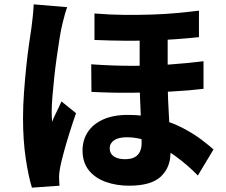

<svg xmlns="http://www.w3.org/2000/svg" viewBox="-20 -810 1040 884"><path d="M752 -686Q752 -648 752 -605.5Q752 -563 752 -523Q752 -483 752 -451Q752 -397 754 -350Q756 -303 758.5 -261Q761 -219 763 -180.5Q765 -142 765 -107Q765 -39 720.5 3Q676 45 574 45Q516 45 467 27.5Q418 10 389 -26Q360 -62 360 -118Q360 -164 383.5 -201Q407 -238 454 -259.5Q501 -281 569 -281Q646 -281 709.5 -263.5Q773 -246 822.5 -220Q872 -194 907.5 -167Q943 -140 963 -122L891 -2Q843 -51 788 -91Q733 -131 676 -154.5Q619 -178 564 -178Q525 -178 505 -164Q485 -150 485 -127Q485 -103 504 -90Q523 -77 555 -77Q583 -77 599.5 -86Q616 -95 624 -111.5Q632 -128 632 -150Q632 -174 631 -208Q630 -242 628 -282.5Q626 -323 624.5 -365Q623 -407 623 -446Q623 -489 623 -536Q623 -583 623 -623.5Q623 -664 623 -686ZM400 -514Q496 -507 586.5 -507Q677 -507 760.5 -513Q844 -519 917 -528V-401Q851 -393 767.5 -388.5Q684 -384 591 -383Q498 -382 401 -387ZM415 -748Q486 -742 552.5 -741.5Q619 -741 680 -743Q741 -745 795 -750Q849 -755 896 -761V-639Q850 -634 796 -630Q742 -626 681 -624Q620 -622 553.5 -622.5Q487 -623 415 -626ZM289 -777Q285 -766 279.5 -747Q274 -728 269.5 -709Q265 -690 263 -681Q259 -663 253.5 -628Q248 -593 241.5 -548Q235 -503 230 -456Q225 -409 221.5 -367Q218 -325 218 -296Q218 -288 218.5 -273Q219 -258 220 -249Q226 -265 233.5 -280.5Q241 -296 248.5 -311.5Q256 -327 263 -343L330 -289Q315 -246 300.5 -200Q286 -154 275 -113.5Q264 -73 258 -45Q256 -35 254 -20.5Q252 -6 252 2Q252 10 252.5 22Q253 34 254 45L127 54Q111 3 98.5 -80.5Q86 -164 86 -266Q86 -323 90.5 -384.5Q95 -446 101 -504Q107 -562 114 -609Q121 -656 125 -684Q128 -706 131 -735Q134 -764 135 -790Z"/></svg>

Font: Noto Sans JP ExtraBold
Style: Regular
Weight: 800
Designer: Ryoko NISHIZUKA  (kana, bopomofo & ideographs); Paul D. Hunt (Latin, Greek & Cyrillic); Sandoll Communications , Soo-you
Foundry: Adobe
Version: Version 2.004-H2;hotconv 1.0.118;makeotfexe 2.5.65603